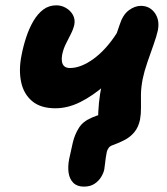

<svg xmlns="http://www.w3.org/2000/svg" viewBox="-20 -543 628 721"><path d="M295 157.8Q269.6 157.8 255.3 143.5Q241 129.2 237.6 105.7Q234.2 82.2 239.8 53.8Q246.4 22 253.5 -8Q260.6 -38 276.2 -62.6Q290.2 -86.2 324.3 -101.1Q358.4 -116 403.8 -124.2L353.2 -38.2Q349 -58.2 348.5 -89Q348 -119.8 351.5 -155.7Q355 -191.6 362.2 -224Q367.2 -247.8 375.6 -279.5Q384 -311.2 394.2 -343.9Q404.4 -376.6 413.7 -404.6Q423 -432.6 428.8 -448.6Q441 -487.4 463.5 -504.2Q486 -521 509 -521Q542.2 -521 561.3 -494.4Q580.4 -467.8 572.8 -429Q568 -407 556.6 -375.1Q545.2 -343.2 533.5 -309.3Q521.8 -275.4 515.8 -246.4Q509.6 -214.2 509.3 -187.9Q509 -161.6 509.4 -138.8Q509.8 -116 505.8 -93.4Q499.6 -64.8 484.6 -46.8Q469.6 -28.8 449.2 -18Q428.8 -7.2 406.8 0.8Q393.4 4.8 388.2 12.1Q383 19.4 381 27.4Q378.8 38.2 377.1 50Q375.4 61.8 374.2 73.1Q373 84.4 371.6 93Q369 106.4 359.9 121.5Q350.8 136.6 334.9 147.2Q319 157.8 295 157.8ZM188 -136.4Q132.6 -136.4 100.7 -163.2Q68.8 -190 59.3 -235.3Q49.8 -280.6 60.8 -335.2Q67.4 -369.8 78.5 -403.4Q89.6 -437 105.5 -464.1Q121.4 -491.2 142.5 -507.1Q163.6 -523 191.8 -523Q210.8 -523 227.7 -513.2Q244.6 -503.4 253.7 -487.1Q262.8 -470.8 259.2 -450.8Q255.4 -433.6 246.1 -415.4Q236.8 -397.2 227.1 -377.7Q217.4 -358.2 213.2 -336.2Q210.8 -322.8 212.6 -311.6Q214.4 -300.4 221.7 -294Q229 -287.6 243 -287.6Q263.8 -287.6 286.2 -296.5Q308.6 -305.4 331.9 -322.4Q355.2 -339.4 377.5 -364.2Q399.8 -389 419.8 -420.6L465 -315.6Q421.6 -264.6 375.2 -224Q328.8 -183.4 281.8 -159.9Q234.8 -136.4 188 -136.4Z"/></svg>

Font: Shantell Sans Light
Style: Italic
Weight: 300
Italic angle: -11°
Designer: Stephen Nixon, Anya Danilova, Shantell Martin
Foundry: Arrow Type
Version: Version 1.008;[ac192a2d6]